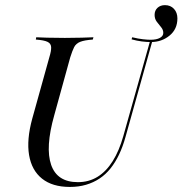

<svg xmlns="http://www.w3.org/2000/svg" viewBox="-20 -716 710 747"><path d="M251.6 11.3Q183.9 11.3 143.5 -21Q103.2 -53.2 93.1 -112.9Q83.1 -172.6 105.6 -254.8L171.8 -492.7Q179.8 -518.5 179 -532.7Q178.2 -546.8 164.9 -553.2Q151.6 -559.7 119.4 -562.1L121 -571Q135.5 -570.2 163.3 -569.4Q191.1 -568.5 232.3 -568.5Q269.4 -568.5 297.6 -569.4Q325.8 -570.2 343.5 -571L341.1 -562.1Q308.1 -559.7 291.9 -553.2Q275.8 -546.8 268.5 -532.7Q261.3 -518.5 253.2 -492.7L191.1 -267.7Q155.6 -141.9 179 -74.6Q202.4 -7.3 283.1 -7.3Q325.8 -7.3 359.7 -28.2Q393.5 -49.2 418.5 -89.1Q443.5 -129 459.7 -186.3L564.5 -558.9H573.4L468.5 -183.9Q458.1 -146 443.5 -115.3Q429 -84.7 410.1 -60.9Q391.1 -37.1 367.3 -21.4Q343.5 -5.6 314.9 2.8Q286.3 11.3 251.6 11.3ZM566.9 -552.4Q550.8 -552.4 531.5 -554.8Q512.1 -557.3 491.9 -562.9L494.4 -571Q517.7 -565.3 536.3 -563.3Q554.8 -561.3 565.3 -561.3Q588.7 -561.3 602 -568.5Q615.3 -575.8 615.3 -587.9Q615.3 -600 606.9 -610.1Q598.4 -620.2 589.9 -631.5Q581.5 -642.7 581.5 -658.1Q581.5 -675 592.7 -685.5Q604 -696 621.8 -696Q643.5 -696 656.9 -681.5Q670.2 -666.9 670.2 -644.4Q670.2 -602.4 639.5 -577.4Q608.9 -552.4 566.9 -552.4Z"/></svg>

Font: Playfair 144pt SemiCondensed
Style: Italic
Weight: 400
Width: 4
Italic angle: -15.6°
Designer: Claus Eggers Sørensen
Foundry: Claus Eggers Sørensen
Version: Version 2.203